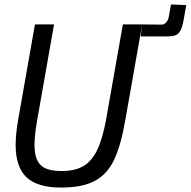

<svg xmlns="http://www.w3.org/2000/svg" viewBox="-20 -837 859 865"><path d="M50.5 -184.5Q50.5 -233 62 -299L137.5 -727H223.5L147.5 -295.5Q135.5 -228 135.5 -184Q135.5 -139.5 148.2 -114Q161 -88.5 187.5 -77.5Q214 -66.5 258 -66.5Q316.5 -66.5 354.8 -88.2Q393 -110 417.8 -161Q442.5 -212 458.5 -301.5L533.5 -727H620.5L544 -293Q524 -179 493.2 -115.2Q462.5 -51.5 406.5 -21.8Q350.5 8 255 8Q149 8 99.8 -38Q50.5 -84 50.5 -184.5ZM613.5 -673 620.5 -727 709 -726Q718.5 -726 728.2 -735.8Q738 -745.5 741 -764L750.5 -817L819 -814L807.5 -748Q801.5 -715.5 793.2 -699.8Q785 -684 771.5 -678.5Q758 -673 733.5 -673H701.5Z"/></svg>

Font: JuliaMono Italic
Style: Regular
Weight: 400
Italic angle: -9°
Monospace: yes
Designer: cormullion
Foundry: corm
Version: Version 0.049; ttfautohint (v1.8.4)